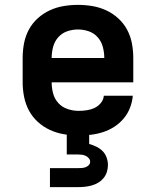

<svg xmlns="http://www.w3.org/2000/svg" viewBox="-20 -548 640 788"><path d="M303 8Q273 8 243 3Q213 -2 185.5 -14.5Q158 -27 135.5 -47.5Q113 -68 99 -94Q85 -120 79 -150Q73 -180 73 -210V-310Q73 -340 78.5 -369.5Q84 -399 98 -425.5Q112 -452 134.5 -472.5Q157 -493 184 -505.5Q211 -518 240.5 -523Q270 -528 300 -528Q330 -528 359.5 -523Q389 -518 416 -505.5Q443 -493 465.5 -472.5Q488 -452 502 -425.5Q516 -399 521.5 -369.5Q527 -340 527 -310V-210H192Q192 -187 198 -164.5Q204 -142 219.5 -125Q235 -108 257.5 -100.5Q280 -93 303 -93Q319 -93 336 -95.5Q353 -98 368 -105Q383 -112 394 -125.5Q405 -139 406 -155H525Q523 -130 513.5 -105.5Q504 -81 487.5 -61.5Q471 -42 449.5 -28Q428 -14 403.5 -6Q379 2 353.5 5Q328 8 303 8ZM192 -310H408Q408 -333 402 -355.5Q396 -378 381 -395Q366 -412 344.5 -419.5Q323 -427 300 -427Q277 -427 255.5 -419.5Q234 -412 219 -395Q204 -378 198 -355.5Q192 -333 192 -310ZM185 220V142H300Q308 142 315.5 141.5Q323 141 330.5 138.5Q338 136 344 130Q350 124 350 116Q350 108 344.5 101.5Q339 95 331.5 91.5Q324 88 316 87Q308 86 300 86H254V0H346V43Q361 47 375.5 54Q390 61 401 72Q412 83 417.5 98.5Q423 114 423 129Q423 144 418.5 158Q414 172 405 183Q396 194 383.5 201.5Q371 209 357 213Q343 217 328.5 218.5Q314 220 300 220Z"/></svg>

Font: Iosevka SS04 Extended
Style: Bold
Weight: 700
Width: 7
Monospace: yes
Designer: Belleve Invis
Foundry: Belleve Invis
Version: Version 19.0.0; ttfautohint (v1.8.4)